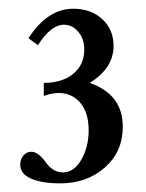

<svg xmlns="http://www.w3.org/2000/svg" viewBox="-20 -674 339 445"><path d="M119.6 -249Q77.1 -249 52 -260Q26.9 -271 26.9 -292.5Q26.9 -304.7 34.2 -313.5Q41.5 -322.3 52.7 -322.3Q67.9 -322.3 85 -299.3Q102.1 -274.4 125.5 -274.4Q151.9 -274.4 168.7 -304.2Q185.5 -334 185.5 -372.1Q185.5 -412.6 166.3 -435.5Q147 -458.5 115.2 -458.5Q101.1 -458.5 81.5 -451.7V-481.9Q124 -481.9 149.7 -502.9Q175.3 -523.9 175.3 -559.1Q175.3 -584 161.4 -600.3Q147.5 -616.7 128.4 -616.7Q98.1 -616.7 67.9 -569.3L45.9 -585.4Q90.3 -653.8 149.9 -653.8Q190.4 -653.8 216.8 -629.9Q243.2 -606 243.2 -567.4Q243.2 -516.1 188 -481.9Q264.6 -455.1 264.6 -380.4Q264.6 -322.3 222.9 -285.6Q181.2 -249 119.6 -249Z"/></svg>

Font: Elstob 6pt Medium
Style: Regular
Weight: 500
Designer: Peter S. Baker
Version: Version 1.015